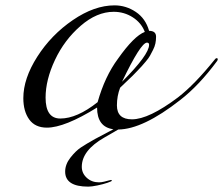

<svg xmlns="http://www.w3.org/2000/svg" viewBox="-20 -471 832 716"><path d="M404 -427Q341 -427 280.5 -374.5Q220 -322 185 -247.5Q150 -173 150 -107Q150 -29 205 -29Q267 -29 344 -90Q371 -186 420 -252Q480 -337 520 -352Q507 -386 475 -406.5Q443 -427 404 -427ZM435 -166Q536 -267 536 -304Q536 -312 528 -312Q505 -312 435 -166ZM403 11Q342 3 342 -70Q221 5 155 5Q111 5 89 -25.5Q67 -56 67 -105Q67 -178 119 -259.5Q171 -341 251.5 -396Q332 -451 407 -451Q450 -451 486.5 -426.5Q523 -402 536 -356Q562 -356 562 -334Q562 -321 559.5 -309Q557 -297 550.5 -284.5Q544 -272 539.5 -263.5Q535 -255 524 -242Q513 -229 508.5 -224Q504 -219 490.5 -205Q477 -191 474 -188Q468 -182 452 -167Q436 -152 428 -144Q416 -113 416 -78Q416 -26 472 -26Q535 -26 644 -108Q706 -156 780 -248Q784 -254 788 -254Q792 -254 792 -250Q792 -248 790 -244Q722 -152 652 -98Q513 11 421 12Q407 20 369 42Q285 90 285 151Q285 175 303.5 192Q322 209 349 209Q358 209 368 206.5Q378 204 385.5 202Q393 200 394 200Q397 200 397 203Q397 205 381 210.5Q365 216 343.5 220.5Q322 225 309 225Q223 225 223 169Q223 142 242.5 117Q262 92 281.5 79Q301 66 335 47Q350 39 403 11Z"/></svg>

Font: Miama Nueva
Style: Medium
Weight: 400
Italic angle: -28°
Version: Version 1.0